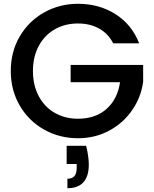

<svg xmlns="http://www.w3.org/2000/svg" viewBox="-20 -724 813 1014"><path d="M578 -495Q551 -547 503 -573.5Q455 -600 392 -600Q323 -600 269 -569Q215 -538 184.5 -481Q154 -424 154 -349Q154 -274 184.5 -216.5Q215 -159 269 -128Q323 -97 392 -97Q485 -97 543 -149Q601 -201 614 -290H353V-381H736V-292Q725 -211 678.5 -143Q632 -75 557.5 -34.5Q483 6 392 6Q294 6 213 -39.5Q132 -85 84.5 -166Q37 -247 37 -349Q37 -451 84.5 -532Q132 -613 213.5 -658.5Q295 -704 392 -704Q503 -704 589.5 -649.5Q676 -595 715 -495ZM435 46Q449 104 449 145Q449 207 420.5 238.5Q392 270 336 270V220Q361 220 373 206Q385 192 385 163V142H332V46Z"/></svg>

Font: MSTAGE Medium
Style: Regular
Weight: 500
Designer: Ninad Kale (Devanagari), Jonny Pinhorn (Latin)
Foundry: Indian Type Foundry
Version: 4.004